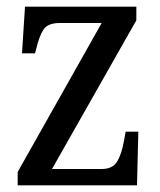

<svg xmlns="http://www.w3.org/2000/svg" viewBox="-20 -556 479 576"><path d="M33 0V-40L285 -487H159Q123 -487 110 -466.5Q97 -446 88 -407L85 -396H46L55 -536H389V-495L136 -49H285Q318 -49 331.5 -71.5Q345 -94 352 -134L357 -161H395L391 0Z"/></svg>

Font: Noto Serif Thai Condensed
Style: Regular
Weight: 400
Width: 3
Designer: Monotype Design Team
Foundry: Monotype Imaging Inc.
Version: Version 2.002; ttfautohint (v1.8.4.7-5d5b)